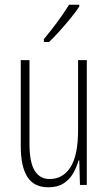

<svg xmlns="http://www.w3.org/2000/svg" viewBox="-20 -784 458 814"><path d="M348 -529V0H319L316 -104H313Q305 -75 290 -49Q275 -23 249.5 -6.5Q224 10 185 10Q124 10 96 -34Q68 -78 68 -165V-529H105V-174Q105 -96 127 -60.5Q149 -25 190 -25Q247 -25 279 -75.5Q311 -126 311 -233V-529ZM316 -756Q300 -732 277.5 -704.5Q255 -677 231 -650.5Q207 -624 188 -606H166V-618Q199 -658 224 -692Q249 -726 273 -764H316Z"/></svg>

Font: Noto Sans Arabic ExtCond ExtLt
Style: Regular
Weight: 200
Width: 2
Designer: Monotype Design Team, Nadine Chahine, Nizar Qandah and Khaled Hosny
Foundry: Monotype Imaging Inc.
Version: Version 2.012; ttfautohint (v1.8.4.7-5d5b)